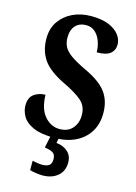

<svg xmlns="http://www.w3.org/2000/svg" viewBox="-140 -798 786 1108"><g transform="rotate(15 253.0 -243.5)"><path d="M239 10Q158 10 112 -10.5Q66 -31 47.5 -63Q29 -95 29 -128Q29 -176 58 -196.5Q87 -217 125 -217Q127 -133 164.5 -90Q202 -47 254 -47Q304 -47 331 -78.5Q358 -110 358 -157Q358 -212 320 -244Q282 -276 210 -310Q119 -354 82.5 -406.5Q46 -459 46 -533Q46 -592 75 -634.5Q104 -677 153 -700.5Q202 -724 264 -724Q328 -724 369.5 -706.5Q411 -689 431.5 -661.5Q452 -634 452 -605Q452 -570 427.5 -550Q403 -530 347 -530Q347 -563 336 -594.5Q325 -626 303 -646Q281 -666 248 -666Q209 -666 185.5 -641Q162 -616 162 -569Q162 -540 173.5 -516Q185 -492 217 -469Q249 -446 308 -418Q399 -376 437 -325.5Q475 -275 475 -200Q475 -135 445.5 -88Q416 -41 363.5 -15.5Q311 10 239 10ZM228 237Q215 237 191.5 234Q168 231 152 226V170Q187 178 211 178Q237 178 251.5 168Q266 158 266 130Q266 101 247 91Q228 81 200 78L218 -9H267L258 35Q300 39 326.5 63Q353 87 353 127Q353 179 318 208Q283 237 228 237Z"/></g></svg>

Font: Noto Serif Khmer Condensed
Style: Bold
Weight: 700
Width: 3
Designer: Danh Hong and the Monotype Design Team
Foundry: Monotype Imaging Inc.
Version: Version 2.004; ttfautohint (v1.8.4.7-5d5b)